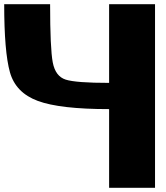

<svg xmlns="http://www.w3.org/2000/svg" viewBox="-20 -895 790 915"><path d="M0 -875H218.8Q218.8 -664.1 231.4 -597.7Q244.1 -531.2 293 -515.6Q341.8 -500 500 -500V-875H718.8V0H500V-375Q265.6 -375 160.2 -414.1Q54.7 -453.1 27.3 -550.8Q0 -648.4 0 -875Z"/></svg>

Font: CraftyPE
Style: Regular
Weight: 400
Designer: Erek Butcher
Foundry: Haunted Coop
Version: Version 0.018;April 4, 2024;FontCreator 15.0.0.2962 64-bit